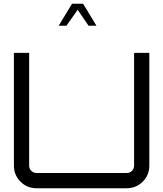

<svg xmlns="http://www.w3.org/2000/svg" viewBox="-20 -1001 868 1021"><path d="M693 -120V-720H774V-120Q774 -70 739 -35Q704 0 654 0H174Q124 0 89 -35Q54 -70 54 -120V-720H135V-120Q135 -104 146.5 -92.5Q158 -81 174 -81H654Q670 -81 681.5 -92.5Q693 -104 693 -120ZM333 -864H292L363 -981H422L493 -864H451L393 -949Z"/></svg>

Font: Orbitron
Style: Regular
Weight: 400
Designer: Matt McInerney
Foundry: Matt McInerney
Version: 1.000